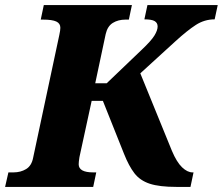

<svg xmlns="http://www.w3.org/2000/svg" viewBox="-54 -734 875 754"><path d="M-34 0 -21 -57H-1Q27 -57 48.5 -70Q70 -83 76 -114L179 -597Q183 -615 183 -625Q183 -642 167 -649.5Q151 -657 115 -657H106L118 -714H464L452 -657H439Q410 -657 389 -644Q368 -631 361 -600L320 -407H365L503 -539Q540 -574 552.5 -594.5Q565 -615 565 -630Q565 -644 553.5 -651Q542 -658 513 -658L525 -714H801L789 -658Q749 -658 715 -636Q681 -614 635 -572L497 -446L621 -142Q640 -97 661 -77Q682 -57 702 -57H706L694 0H639Q572 0 534 -12.5Q496 -25 474 -53.5Q452 -82 433 -130L350 -338H306L258 -117Q255 -98 255 -89Q255 -57 312 -57H324L312 0Z"/></svg>

Font: Noto Serif ExtraBold
Style: Italic
Weight: 800
Italic angle: -12°
Designer: Monotype Design Team
Foundry: Monotype Imaging Inc.
Version: Version 2.013